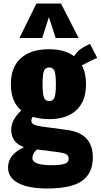

<svg xmlns="http://www.w3.org/2000/svg" viewBox="-20 -870 575 1096"><path d="M91 -653 188 -850H328L429 -653H298L259 -772L221 -653ZM261 -190Q211 -190 167 -203Q159 -194 159 -179Q159 -156 216 -148L364 -128Q510 -108 510 28Q510 118 449 162Q388 206 249 206Q144 206 85 175.5Q26 145 26 86Q26 12 117 -30Q44 -55 44 -131Q44 -185 101 -239Q42 -290 42 -389Q42 -486 98.5 -537.5Q155 -589 261 -589Q349 -589 403 -549Q418 -573 437 -587.5Q456 -602 494 -620L535 -539Q505 -528 447 -497Q471 -454 471 -389Q471 -293 416.5 -241.5Q362 -190 261 -190ZM231 -313Q239 -293 261 -293Q283 -293 291 -313Q299 -333 299 -389Q299 -445 291 -465Q283 -485 261 -485Q239 -485 231 -465Q223 -445 223 -389Q223 -333 231 -313ZM165 32Q165 73 274 73Q324 73 348 65.5Q372 58 372 36Q372 18 357 10Q342 2 300 -3L191 -17Q165 6 165 32Z"/></svg>

Font: Oswald Heavy
Style: Regular
Weight: 400
Designer: Vernon Adams
Foundry: Vernon Adams
Version: Version 4.101